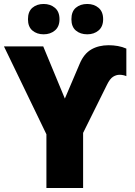

<svg xmlns="http://www.w3.org/2000/svg" viewBox="-20 -948 679 968"><path d="M214 0V-271L0 -714H198L307 -451L382 -627Q403 -677 440 -698.5Q477 -720 528 -720Q551 -720 574 -716Q597 -712 617 -703V-564Q611 -567 601.5 -569Q592 -571 583 -571Q566 -571 550 -561Q534 -551 519 -520L399 -278V0ZM121 -851Q121 -890 143.5 -909Q166 -928 200 -928Q234 -928 257 -908.5Q280 -889 280 -851Q280 -814 257 -794.5Q234 -775 200 -775Q166 -775 143.5 -794Q121 -813 121 -851ZM340 -851Q340 -890 362.5 -909Q385 -928 420 -928Q454 -928 477 -908.5Q500 -889 500 -851Q500 -814 477 -794.5Q454 -775 420 -775Q385 -775 362.5 -794Q340 -813 340 -851Z"/></svg>

Font: Noto Sans SemiCondensed Black
Style: Regular
Weight: 900
Width: 4
Designer: Monotype Design Team
Foundry: Monotype Imaging Inc.
Version: Version 2.013; ttfautohint (v1.8.4.7-5d5b)